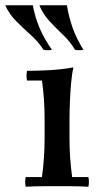

<svg xmlns="http://www.w3.org/2000/svg" viewBox="-63 -710 386 732"><path d="M274 -35Q278 -17 274 2Q240 0 212 0Q184 0 155 0Q126 0 98 0Q70 0 35 2Q31 -17 35 -35H97Q102 -73 104.5 -108Q107 -143 107 -180V-260Q107 -332 97 -403H40Q36 -422 40 -440Q79 -440 125 -442.5Q171 -445 217 -453Q211 -428 208 -392.5Q205 -357 203.5 -321Q202 -285 202 -260V-180Q202 -143 204.5 -108Q207 -73 212 -35ZM87 -690H192Q199 -647 213 -606.5Q227 -566 255 -520Q239 -517 223 -520Q205 -551 178 -576.5Q151 -602 126 -629Q101 -656 87 -690ZM-43 -690H62Q70 -647 86.5 -606.5Q103 -566 135 -520Q119 -517 103 -520Q83 -551 54.5 -576.5Q26 -602 -1 -629Q-28 -656 -43 -690Z"/></svg>

Font: Poltawski Nowy
Style: Regular
Weight: 400
Designer: Adam Pótawski, Mateusz Machalski, Borys Kosmynka, Ania Wieluska
Foundry: Capitalics.wtf
Version: Version 1.001;gftools[0.9.25]